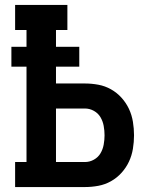

<svg xmlns="http://www.w3.org/2000/svg" viewBox="-20 -755 640 775"><path d="M41 0V-101H87V-486H26V-566H87V-634H41V-735H252V-634H206V-566H300V-486H206V-418H323Q350 -418 377 -413Q404 -408 428 -394.5Q452 -381 470.5 -360.5Q489 -340 500.5 -315.5Q512 -291 516.5 -263.5Q521 -236 521 -209Q521 -182 516.5 -154.5Q512 -127 500.5 -102.5Q489 -78 470.5 -57.5Q452 -37 428 -23.5Q404 -10 377 -5Q350 0 323 0ZM323 -101Q342 -101 359 -110.5Q376 -120 385.5 -136Q395 -152 398.5 -171Q402 -190 402 -209Q402 -228 398.5 -247Q395 -266 385.5 -282Q376 -298 359 -307.5Q342 -317 323 -317H206V-101Z"/></svg>

Font: Iosevka Curly Slab Extended
Style: Bold
Weight: 700
Width: 7
Monospace: yes
Designer: Belleve Invis
Foundry: Belleve Invis
Version: Version 11.1.0; ttfautohint (v1.8.3)